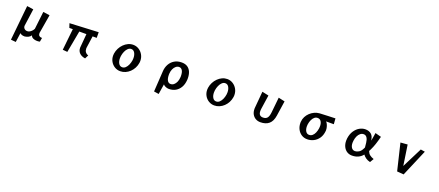

<svg xmlns="http://www.w3.org/2000/svg" viewBox="117 -2120 8766 3837"><g transform="rotate(20 4500.0 -201.5)"><path d="M759 4Q747 7 732.5 9Q718 11 703 11Q674 11 645 4Q616 -3 595 -18.5Q574 -34 568 -60Q546 -27 511 -10.5Q476 6 444 10Q440 11 436 11Q432 11 428 11Q395 11 369.5 0Q344 -11 336 -24L308 175L202 165L277 -577L414 -557L364 -198Q363 -194 363 -191Q363 -188 363 -185Q363 -152 387 -129Q411 -106 450 -106Q477 -106 502 -121Q527 -136 547 -158.5Q567 -181 577 -204L620 -577L760 -557L694 -165Q693 -161 693 -157Q693 -153 693 -149Q693 -114 713.5 -97Q734 -80 759 -80Q763 -80 766.5 -80Q770 -80 774 -81Z M1722 10Q1642 -2 1599 -45.5Q1556 -89 1556 -156Q1556 -161 1556 -165.5Q1556 -170 1557 -174L1581 -455H1430L1344 9L1244 0L1292 -455H1218L1188 -545L1799 -575L1800 -455H1713L1678 -209Q1677 -202 1676.5 -196Q1676 -190 1676 -183Q1676 -140 1698 -110Q1720 -80 1761 -67Z M2774 -279Q2765 -219 2737.5 -166Q2710 -113 2668.5 -73.5Q2627 -34 2575.5 -11.5Q2524 11 2467 11Q2402 11 2347.5 -22Q2293 -55 2261 -111.5Q2229 -168 2229 -238Q2229 -258 2232 -279Q2241 -339 2268.5 -392.5Q2296 -446 2337.5 -487Q2379 -528 2429.5 -551.5Q2480 -575 2535 -575Q2602 -575 2657 -540.5Q2712 -506 2744.5 -448Q2777 -390 2777 -318Q2777 -299 2774 -279ZM2477 -77Q2516 -77 2546.5 -105.5Q2577 -134 2597.5 -180Q2618 -226 2626 -279Q2629 -303 2629 -325Q2629 -391 2602 -437Q2575 -483 2526 -483Q2489 -483 2458 -454Q2427 -425 2406.5 -378.5Q2386 -332 2378 -279Q2375 -255 2375 -232Q2375 -166 2402 -121.5Q2429 -77 2477 -77Z M3243 159Q3243 159 3245 131.5Q3247 104 3249.5 60Q3252 16 3255.5 -36Q3259 -88 3262 -138.5Q3265 -189 3267.5 -228Q3270 -267 3271 -285Q3276 -364 3312 -430Q3348 -496 3413 -535.5Q3478 -575 3567 -575Q3644 -575 3692.5 -541.5Q3741 -508 3764.5 -450Q3788 -392 3788 -318Q3788 -310 3788 -301Q3788 -292 3787 -284Q3781 -191 3743 -125Q3705 -59 3643.5 -24Q3582 11 3502 11Q3480 11 3455.5 4Q3431 -3 3411 -15Q3391 -27 3381 -42L3347 175ZM3501 -93Q3539 -93 3570 -118.5Q3601 -144 3620 -187.5Q3639 -231 3642 -285Q3643 -293 3643 -300Q3643 -307 3643 -314Q3643 -388 3618.5 -430Q3594 -472 3549 -472Q3512 -472 3481 -446.5Q3450 -421 3430.5 -378Q3411 -335 3408 -283Q3407 -276 3407 -269Q3407 -262 3407 -254Q3407 -178 3432 -135.5Q3457 -93 3501 -93Z M4774 -279Q4765 -219 4737.5 -166Q4710 -113 4668.5 -73.5Q4627 -34 4575.5 -11.5Q4524 11 4467 11Q4402 11 4347.5 -22Q4293 -55 4261 -111.5Q4229 -168 4229 -238Q4229 -258 4232 -279Q4241 -339 4268.5 -392.5Q4296 -446 4337.5 -487Q4379 -528 4429.5 -551.5Q4480 -575 4535 -575Q4602 -575 4657 -540.5Q4712 -506 4744.5 -448Q4777 -390 4777 -318Q4777 -299 4774 -279ZM4477 -77Q4516 -77 4546.5 -105.5Q4577 -134 4597.5 -180Q4618 -226 4626 -279Q4629 -303 4629 -325Q4629 -391 4602 -437Q4575 -483 4526 -483Q4489 -483 4458 -454Q4427 -425 4406.5 -378.5Q4386 -332 4378 -279Q4375 -255 4375 -232Q4375 -166 4402 -121.5Q4429 -77 4477 -77Z M5627 -576 5762 -546 5715 -228Q5697 -104 5629.5 -46.5Q5562 11 5448 11Q5391 11 5346 -14.5Q5301 -40 5274.5 -87.5Q5248 -135 5248 -200Q5248 -207 5248 -214Q5248 -221 5249 -228L5280 -576L5419 -546L5376 -253Q5374 -239 5373 -226Q5372 -213 5372 -201Q5372 -95 5466 -95Q5525 -95 5555 -130.5Q5585 -166 5594 -254Z M6677 -454Q6693 -442 6706.5 -415.5Q6720 -389 6729 -355.5Q6738 -322 6738 -289Q6738 -284 6738 -279Q6738 -274 6737 -269Q6728 -176 6684.5 -114Q6641 -52 6577.5 -20.5Q6514 11 6444 11Q6374 11 6320.5 -24Q6267 -59 6236.5 -118.5Q6206 -178 6206 -252Q6206 -258 6206 -264Q6206 -270 6207 -276Q6211 -333 6236.5 -383Q6262 -433 6303 -471.5Q6344 -510 6394.5 -533.5Q6445 -557 6498 -561Q6509 -562 6537 -563Q6565 -564 6603.5 -566Q6642 -568 6682 -569.5Q6722 -571 6756.5 -572Q6791 -573 6812.5 -574Q6834 -575 6834 -575L6843 -454ZM6449 -85Q6490 -85 6519.5 -110.5Q6549 -136 6568 -179Q6587 -222 6595 -276Q6598 -300 6598 -321Q6598 -383 6572.5 -422.5Q6547 -462 6497 -462Q6460 -462 6430.5 -437Q6401 -412 6381.5 -370Q6362 -328 6354 -276Q6351 -254 6351 -232Q6351 -169 6377 -127Q6403 -85 6449 -85Z M7781 9Q7726 -4 7688 -30.5Q7650 -57 7624 -93Q7542 11 7395 11Q7334 11 7287 -19.5Q7240 -50 7213.5 -105Q7187 -160 7187 -231Q7187 -255 7190 -280Q7203 -375 7246.5 -441Q7290 -507 7350.5 -541Q7411 -575 7473 -575Q7551 -575 7599.5 -533Q7648 -491 7655 -401Q7661 -421 7666.5 -451Q7672 -481 7677 -513.5Q7682 -546 7686 -573L7814 -539Q7789 -439 7765 -368.5Q7741 -298 7711 -236L7689 -193Q7706 -145 7739.5 -118Q7773 -91 7829 -72ZM7577 -328Q7570 -393 7544.5 -432Q7519 -471 7473 -471Q7435 -471 7403.5 -446Q7372 -421 7351.5 -377.5Q7331 -334 7324 -276Q7321 -255 7321 -235Q7321 -170 7348 -131.5Q7375 -93 7423 -93Q7460 -93 7503 -118Q7546 -143 7577 -209Q7579 -214 7582 -219Q7585 -224 7587 -230Z M8355 0 8219 -566 8368 -578 8433 -145 8649 -574 8740 -560 8497 11Z"/></g></svg>

Font: RocknRoll One
Style: Regular
Weight: 400
Designer: Fontworks Inc.
Foundry: Fontworks Inc.
Version: Version 1.100